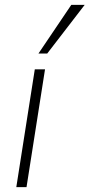

<svg xmlns="http://www.w3.org/2000/svg" viewBox="-20 -769 368 789"><path d="M47 0 123 -484H165L89 0ZM138 -549 273 -749H328L174 -549Z"/></svg>

Font: Nunito Sans 12pt ExtraLight 12pt ExtraLight
Style: Italic
Weight: 250
Italic angle: -9°
Version: Version 3.101;gftools[0.9.27]